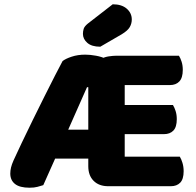

<svg xmlns="http://www.w3.org/2000/svg" viewBox="-20 -866 915 896"><path d="M511 -459H386L278 -215L261 -179L182 -2Q169 2 154.5 6Q140 10 118 10Q72 10 50 -7.5Q28 -25 28 -56Q28 -70 31.5 -84.5Q35 -99 43 -117Q58 -150 81.5 -199.5Q105 -249 132.5 -305Q160 -361 187 -415Q214 -469 236.5 -513Q259 -557 272 -581Q286 -592 314.5 -601.5Q343 -611 378 -611Q400 -611 428 -606Q456 -601 479.5 -589Q503 -577 511 -555ZM151 -126 220 -261H440L461 -126ZM392 -516H562V-6Q551 -3 530 0Q509 3 485 3Q442 3 417 -22Q392 -47 392 -90ZM485 -240V-376H787Q794 -365 799.5 -348Q805 -331 805 -310Q805 -273 789 -256.5Q773 -240 745 -240ZM485 3V-135H819Q826 -124 831.5 -106Q837 -88 837 -67Q837 -30 821 -13.5Q805 3 777 3ZM440 -469V-567Q440 -584 454 -592Q468 -600 488 -603Q508 -606 524 -606H815Q822 -595 827.5 -578Q833 -561 833 -540Q833 -503 817 -486Q801 -469 773 -469ZM390 -756 506 -846Q548 -846 571.5 -825.5Q595 -805 595 -775Q595 -756 585.5 -739.5Q576 -723 548 -706L448 -648Q408 -648 387.5 -666Q367 -684 367 -708Q367 -720 370.5 -731.5Q374 -743 390 -756Z"/></svg>

Font: Baloo Bhaijaan 2 ExtraBold
Style: Regular
Weight: 800
Designer: Sanskriti Dholi, Noopur Datye and Ek Type
Foundry: Ek Type
Version: Version 1.701